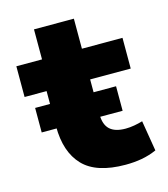

<svg xmlns="http://www.w3.org/2000/svg" viewBox="-100 -719 706 809"><g transform="rotate(-15 253.0 -314.5)"><path d="M349 11Q222 11 164.5 -49Q107 -109 107 -221V-375H11V-509H123V-640H297V-509H474V-375H297V-223Q297 -178 319.5 -157Q342 -136 388 -136Q407 -136 426.5 -139.5Q446 -143 463 -148L485 -15Q453 -1 420 5Q387 11 349 11ZM42 -212V-319H395V-212Z"/></g></svg>

Font: Nunito Sans 6pt Black
Style: Regular
Weight: 900
Version: Version 3.101;gftools[0.9.27]